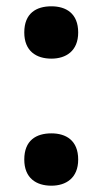

<svg xmlns="http://www.w3.org/2000/svg" viewBox="-20 -576 325 609"><path d="M57 -473C57 -414 95 -390 143 -390C189 -390 228 -414 228 -473C228 -534 189 -556 143 -556C95 -556 57 -534 57 -473ZM57 -70C57 -11 95 13 143 13C189 13 228 -11 228 -70C228 -131 189 -153 143 -153C95 -153 57 -131 57 -70Z"/></svg>

Font: Noto Sans Arabic UI
Style: Bold
Weight: 700
Designer: Monotype Design Team, Nadine Chahine and Nizar Qandah
Foundry: Monotype Imaging Inc.
Version: Version 2.010